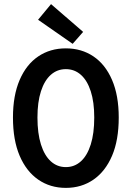

<svg xmlns="http://www.w3.org/2000/svg" viewBox="-20 -901 640 933"><path d="M300 12Q224 12 166 -28Q108 -68 75.5 -144Q43 -220 43 -330Q43 -437 75.5 -512.5Q108 -588 166 -627Q224 -666 300 -666Q376 -666 434 -627Q492 -588 524.5 -512.5Q557 -437 557 -330Q557 -220 524.5 -144Q492 -68 434 -28Q376 12 300 12ZM300 -89Q342 -89 373 -117Q404 -145 421 -199Q438 -253 438 -330Q438 -405 421 -457.5Q404 -510 373 -537.5Q342 -565 300 -565Q258 -565 227 -537.5Q196 -510 179 -457.5Q162 -405 162 -330Q162 -253 179 -199Q196 -145 227 -117Q258 -89 300 -89ZM333 -688 165 -805 228 -881 384 -746Z"/></svg>

Font: Source Code Pro ExtraLight SemiBold
Style: Regular
Weight: 600
Monospace: yes
Version: Version 1.018;hotconv 1.0.116;makeotfexe 2.5.65601